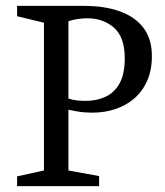

<svg xmlns="http://www.w3.org/2000/svg" viewBox="-20 -631 560 651"><path d="M38 0V-33L129 -53V-554L38 -576V-611H267Q335 -611 386.5 -592.5Q438 -574 466.5 -536.5Q495 -499 495 -441Q495 -393 479 -357Q463 -321 435 -297Q407 -273 370.5 -261Q334 -249 293 -249Q281 -249 267.5 -250Q254 -251 240 -253.5Q226 -256 212 -259V-53L316 -34V0ZM271 -289Q307 -289 337 -302.5Q367 -316 385 -347.5Q403 -379 403 -433Q403 -505 366.5 -537Q330 -569 276 -569Q261 -569 243.5 -566.5Q226 -564 212 -559V-297Q226 -292 241 -290.5Q256 -289 271 -289Z"/></svg>

Font: Manuale
Style: Regular
Weight: 400
Designer: Eduardo Tunni / Pablo Cosgaya
Foundry: Eduardo Tunni / Pablo Cosgaya
Version: Version 1.002